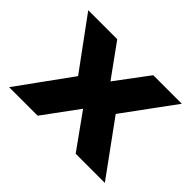

<svg xmlns="http://www.w3.org/2000/svg" viewBox="-110 -689 875 875"><g transform="rotate(45 327.5 -251.5)"><path d="M19 0 237 -301 243 -207 26 -503H213L330 -341H324L445 -503H629L412 -207L417 -301L636 0H448L324 -173H330L203 0Z"/></g></svg>

Font: Nunito Sans 7pt SemiExpanded ExtraBold
Style: Regular
Weight: 800
Width: 6
Designer: Vernon Adams
Foundry: Vernon Adams
Version: Version 3.101;gftools[0.9.27]